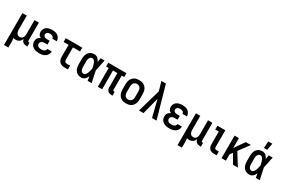

<svg xmlns="http://www.w3.org/2000/svg" viewBox="123 -2187 5628 3833"><g transform="rotate(30 2937.5 -270.5)"><path d="M60 215V-520H161V-200Q161 -186 162.5 -172Q164 -158 168 -144.5Q172 -131 179.5 -118.5Q187 -106 197.5 -97Q208 -88 222 -84Q236 -80 250 -80Q264 -80 278 -84Q292 -88 302.5 -97Q313 -106 320.5 -118.5Q328 -131 332 -144.5Q336 -158 337.5 -172Q339 -186 339 -200V-520H440V-103Q440 -98 441 -93.5Q442 -89 445.5 -86Q449 -83 453.5 -81.5Q458 -80 463 -80H479V8H463Q441 8 420 3.5Q399 -1 381 -13.5Q363 -26 352.5 -45.5Q342 -65 340 -86Q332 -66 319.5 -48Q307 -30 290 -17Q273 -4 252 2Q231 8 209 8Q195 8 181 5.5Q167 3 154 -2Q158 25 159.5 52.5Q161 80 161 107V215Z M748 8Q723 8 698.5 5Q674 2 651 -6Q628 -14 607.5 -28Q587 -42 572.5 -61.5Q558 -81 551 -105Q544 -129 544 -153Q544 -172 549 -191.5Q554 -211 565.5 -226.5Q577 -242 593 -253Q609 -264 627 -272Q612 -279 599 -289.5Q586 -300 577 -314Q568 -328 564 -344.5Q560 -361 560 -377Q560 -400 566.5 -422Q573 -444 586 -462.5Q599 -481 618 -494Q637 -507 658.5 -514.5Q680 -522 702.5 -525Q725 -528 747 -528Q770 -528 792.5 -525Q815 -522 836 -514.5Q857 -507 875.5 -493.5Q894 -480 907 -462Q920 -444 927 -422Q934 -400 934 -377V-376H833Q833 -391 825.5 -404.5Q818 -418 805 -426Q792 -434 777 -437Q762 -440 747 -440Q732 -440 717 -437.5Q702 -435 689 -427Q676 -419 668.5 -405Q661 -391 661 -376Q661 -361 669 -347.5Q677 -334 690.5 -326.5Q704 -319 719.5 -316.5Q735 -314 750 -314H807V-226H750Q738 -226 726 -225Q714 -224 702.5 -221Q691 -218 680 -212.5Q669 -207 661 -198.5Q653 -190 649 -178Q645 -166 645 -155Q645 -137 654 -120.5Q663 -104 678.5 -95Q694 -86 712 -83Q730 -80 748 -80Q765 -80 782 -83Q799 -86 814 -94.5Q829 -103 839 -118Q849 -133 849 -150H950Q950 -126 942 -102.5Q934 -79 919.5 -60Q905 -41 885 -27.5Q865 -14 842.5 -6Q820 2 796 5Q772 8 748 8Z M1330 0Q1309 0 1288.5 -3.5Q1268 -7 1249.5 -16Q1231 -25 1216 -40Q1201 -55 1191.5 -74Q1182 -93 1178.5 -113.5Q1175 -134 1175 -155V-432H1060V-520H1440V-432H1276V-155Q1276 -142 1278.5 -130Q1281 -118 1288 -108Q1295 -98 1306.5 -93Q1318 -88 1330 -88H1409V0Z M1720 8Q1694 8 1668.5 2Q1643 -4 1621.5 -18.5Q1600 -33 1584.5 -54Q1569 -75 1560 -99Q1551 -123 1547.5 -148.5Q1544 -174 1544 -200V-320Q1544 -346 1547.5 -371.5Q1551 -397 1560 -421Q1569 -445 1584.5 -466Q1600 -487 1621.5 -501.5Q1643 -516 1668.5 -522Q1694 -528 1720 -528Q1741 -528 1762 -520Q1783 -512 1799 -497.5Q1815 -483 1827 -464.5Q1839 -446 1848 -426Q1852 -450 1855.5 -473.5Q1859 -497 1862 -520H1954Q1940 -456 1927.5 -391.5Q1915 -327 1900 -263Q1915 -198 1928 -132Q1941 -66 1956 0H1864Q1861 -25 1857 -49.5Q1853 -74 1849 -98Q1840 -78 1828 -59Q1816 -40 1800 -24.5Q1784 -9 1763 -0.5Q1742 8 1720 8ZM1720 -80Q1738 -80 1753.5 -92.5Q1769 -105 1778.5 -121Q1788 -137 1794 -154.5Q1800 -172 1805.5 -190.5Q1811 -209 1815 -227Q1819 -245 1822 -264Q1819 -281 1814.5 -299Q1810 -317 1805 -334.5Q1800 -352 1793.5 -369Q1787 -386 1777.5 -401.5Q1768 -417 1753 -428.5Q1738 -440 1720 -440Q1706 -440 1694 -435Q1682 -430 1673 -420Q1664 -410 1658.5 -397.5Q1653 -385 1650 -372.5Q1647 -360 1646 -346.5Q1645 -333 1645 -320V-200Q1645 -187 1646 -173.5Q1647 -160 1650 -147.5Q1653 -135 1658.5 -122.5Q1664 -110 1673 -100Q1682 -90 1694 -85Q1706 -80 1720 -80Z M2425 8Q2401 8 2377.5 2Q2354 -4 2336 -19Q2318 -34 2309.5 -57Q2301 -80 2301 -103V-432H2199V0H2099V-432H2041V-520H2459V-432H2401V-103Q2401 -98 2402.5 -93.5Q2404 -89 2407.5 -86Q2411 -83 2415.5 -81.5Q2420 -80 2425 -80H2441V8Z M2750 8Q2723 8 2696 3Q2669 -2 2645 -15Q2621 -28 2602.5 -48.5Q2584 -69 2572.5 -94Q2561 -119 2556.5 -146Q2552 -173 2552 -200V-320Q2552 -347 2556.5 -374Q2561 -401 2572.5 -426Q2584 -451 2602.5 -471.5Q2621 -492 2645 -505Q2669 -518 2696 -523Q2723 -528 2750 -528Q2777 -528 2804 -523Q2831 -518 2855 -505Q2879 -492 2897.5 -471.5Q2916 -451 2927.5 -426Q2939 -401 2943.5 -374Q2948 -347 2948 -320V-200Q2948 -173 2943.5 -146Q2939 -119 2927.5 -94Q2916 -69 2897.5 -48.5Q2879 -28 2855 -15Q2831 -2 2804 3Q2777 8 2750 8ZM2750 -80Q2772 -80 2792.5 -89.5Q2813 -99 2825.5 -117Q2838 -135 2842.5 -156.5Q2847 -178 2847 -200V-320Q2847 -342 2842.5 -363.5Q2838 -385 2825.5 -403Q2813 -421 2792.5 -430.5Q2772 -440 2750 -440Q2728 -440 2707.5 -430.5Q2687 -421 2674.5 -403Q2662 -385 2657.5 -363.5Q2653 -342 2653 -320V-200Q2653 -178 2657.5 -156.5Q2662 -135 2674.5 -117Q2687 -99 2707.5 -89.5Q2728 -80 2750 -80Z M3048 0 3199 -526 3180 -597Q3170 -631 3160 -665.5Q3150 -700 3140 -735H3244L3276 -621L3452 0H3348L3252 -388L3152 0Z M3748 8Q3723 8 3698.5 5Q3674 2 3651 -6Q3628 -14 3607.5 -28Q3587 -42 3572.5 -61.5Q3558 -81 3551 -105Q3544 -129 3544 -153Q3544 -172 3549 -191.5Q3554 -211 3565.5 -226.5Q3577 -242 3593 -253Q3609 -264 3627 -272Q3612 -279 3599 -289.5Q3586 -300 3577 -314Q3568 -328 3564 -344.5Q3560 -361 3560 -377Q3560 -400 3566.5 -422Q3573 -444 3586 -462.5Q3599 -481 3618 -494Q3637 -507 3658.5 -514.5Q3680 -522 3702.5 -525Q3725 -528 3747 -528Q3770 -528 3792.5 -525Q3815 -522 3836 -514.5Q3857 -507 3875.5 -493.5Q3894 -480 3907 -462Q3920 -444 3927 -422Q3934 -400 3934 -377V-376H3833Q3833 -391 3825.5 -404.5Q3818 -418 3805 -426Q3792 -434 3777 -437Q3762 -440 3747 -440Q3732 -440 3717 -437.5Q3702 -435 3689 -427Q3676 -419 3668.5 -405Q3661 -391 3661 -376Q3661 -361 3669 -347.5Q3677 -334 3690.5 -326.5Q3704 -319 3719.5 -316.5Q3735 -314 3750 -314H3807V-226H3750Q3738 -226 3726 -225Q3714 -224 3702.5 -221Q3691 -218 3680 -212.5Q3669 -207 3661 -198.5Q3653 -190 3649 -178Q3645 -166 3645 -155Q3645 -137 3654 -120.5Q3663 -104 3678.5 -95Q3694 -86 3712 -83Q3730 -80 3748 -80Q3765 -80 3782 -83Q3799 -86 3814 -94.5Q3829 -103 3839 -118Q3849 -133 3849 -150H3950Q3950 -126 3942 -102.5Q3934 -79 3919.5 -60Q3905 -41 3885 -27.5Q3865 -14 3842.5 -6Q3820 2 3796 5Q3772 8 3748 8Z M4060 215V-520H4161V-200Q4161 -186 4162.5 -172Q4164 -158 4168 -144.5Q4172 -131 4179.5 -118.5Q4187 -106 4197.5 -97Q4208 -88 4222 -84Q4236 -80 4250 -80Q4264 -80 4278 -84Q4292 -88 4302.5 -97Q4313 -106 4320.5 -118.5Q4328 -131 4332 -144.5Q4336 -158 4337.5 -172Q4339 -186 4339 -200V-520H4440V-103Q4440 -98 4441 -93.5Q4442 -89 4445.5 -86Q4449 -83 4453.5 -81.5Q4458 -80 4463 -80H4479V8H4463Q4441 8 4420 3.5Q4399 -1 4381 -13.5Q4363 -26 4352.5 -45.5Q4342 -65 4340 -86Q4332 -66 4319.5 -48Q4307 -30 4290 -17Q4273 -4 4252 2Q4231 8 4209 8Q4195 8 4181 5.5Q4167 3 4154 -2Q4158 25 4159.5 52.5Q4161 80 4161 107V215Z M4775 0Q4757 0 4739 -3Q4721 -6 4704.5 -13.5Q4688 -21 4674.5 -34Q4661 -47 4652.5 -63Q4644 -79 4640.5 -97.5Q4637 -116 4637 -134V-432H4556V-520H4738V-134Q4738 -126 4739.5 -117.5Q4741 -109 4746 -102Q4751 -95 4759 -91.5Q4767 -88 4775 -88H4837V0Z M5215 0 5095 -206 5051 -147V0H4951V-520H5051V-291L5210 -520H5327L5151 -282L5327 0Z M5595 8Q5569 8 5543.5 2Q5518 -4 5496.5 -18.5Q5475 -33 5459.5 -54Q5444 -75 5435 -99Q5426 -123 5422.5 -148.5Q5419 -174 5419 -200V-320Q5419 -346 5422.5 -371.5Q5426 -397 5435 -421Q5444 -445 5459.5 -466Q5475 -487 5496.5 -501.5Q5518 -516 5543.5 -522Q5569 -528 5595 -528Q5616 -528 5637 -520Q5658 -512 5674 -497.5Q5690 -483 5702 -464.5Q5714 -446 5723 -426Q5727 -450 5730.5 -473.5Q5734 -497 5737 -520H5829Q5815 -456 5802.5 -391.5Q5790 -327 5775 -263Q5790 -198 5803 -132Q5816 -66 5831 0H5739Q5736 -25 5732 -49.5Q5728 -74 5724 -98Q5715 -78 5703 -59Q5691 -40 5675 -24.5Q5659 -9 5638 -0.5Q5617 8 5595 8ZM5595 -80Q5613 -80 5628.5 -92.5Q5644 -105 5653.5 -121Q5663 -137 5669 -154.5Q5675 -172 5680.5 -190.5Q5686 -209 5690 -227Q5694 -245 5697 -264Q5694 -281 5689.5 -299Q5685 -317 5680 -334.5Q5675 -352 5668.5 -369Q5662 -386 5652.5 -401.5Q5643 -417 5628 -428.5Q5613 -440 5595 -440Q5581 -440 5569 -435Q5557 -430 5548 -420Q5539 -410 5533.5 -397.5Q5528 -385 5525 -372.5Q5522 -360 5521 -346.5Q5520 -333 5520 -320V-200Q5520 -187 5521 -173.5Q5522 -160 5525 -147.5Q5528 -135 5533.5 -122.5Q5539 -110 5548 -100Q5557 -90 5569 -85Q5581 -80 5595 -80ZM5581 -600 5593 -756H5685L5656 -600Z"/></g></svg>

Font: Iosevka Custom Semibold
Style: Regular
Weight: 600
Designer: Belleve Invis
Foundry: Belleve Invis
Version: Version 27.0.2; ttfautohint (v1.8.4)